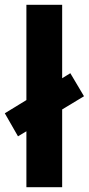

<svg xmlns="http://www.w3.org/2000/svg" viewBox="-32 -846 370 800"><path d="M78 -66H227V-390L318 -445L261 -541L227 -520V-826H78V-429L-12 -374L43 -278L78 -299Z"/></svg>

Font: Noto Sans Malayalam UI
Style: Bold
Weight: 700
Designer: Jelle Bosma - Monotype Design Team
Foundry: Monotype Imaging Inc.
Version: Version 2.104